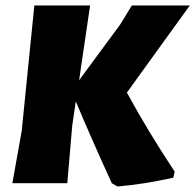

<svg xmlns="http://www.w3.org/2000/svg" viewBox="-20 -667 711 699"><path d="M308 -647 268 -375 417 -577 460 -647H671L442 -330Q518 -190 616 -42L611 -20Q502 4 408 12L387 0Q307 -175 256 -298L243 -210L225 0H25L59 -190L105 -647Z"/></svg>

Font: Alegreya Sans Black
Style: Italic
Weight: 900
Italic angle: -7°
Designer: Juan Pablo del Peral
Foundry: Huerta Tipografica
Version: Version 2.007